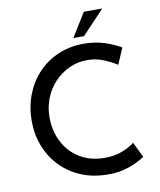

<svg xmlns="http://www.w3.org/2000/svg" viewBox="-97 -982 889 1067"><g transform="rotate(-10 347.0 -449.0)"><path d="M635 -54Q617 -42 586 -27Q555 -12 513.5 -1.5Q472 9 423 8Q338 7 271 -22Q204 -51 156.5 -101.5Q109 -152 84 -217Q59 -282 59 -356Q59 -437 85.5 -505.5Q112 -574 160 -624.5Q208 -675 273.5 -703Q339 -731 417 -731Q482 -731 535 -713.5Q588 -696 626 -673L587 -582Q557 -602 514 -620Q471 -638 420 -638Q367 -638 320 -616.5Q273 -595 237 -557.5Q201 -520 180.5 -469.5Q160 -419 160 -361Q160 -283 192.5 -220.5Q225 -158 284.5 -122Q344 -86 424 -86Q480 -86 522.5 -102.5Q565 -119 593 -141ZM554 -906 427 -772H367L450 -906Z"/></g></svg>

Font: Synthetic
Style: Regular
Weight: 400
Designer: Santiago Orozco
Foundry: Typemade
Version: Version 2.000; ttfautohint (v1.8.4.7-5d5b)